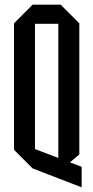

<svg xmlns="http://www.w3.org/2000/svg" viewBox="-20 -722 400 823"><path d="M40 -80V-622L120 -702H240L320 -622V-60L230 16V-620H130V-83L330 -7V81L120 0Z"/></svg>

Font: Tektur Condensed
Style: Regular
Weight: 400
Width: 3
Designer: Adam Jagosz
Foundry: Adam Jagosz
Version: Version 1.005;gftools[0.9.30]